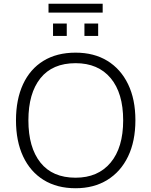

<svg xmlns="http://www.w3.org/2000/svg" viewBox="-20 -993 805 1021"><path d="M65 0ZM382 8Q283 8 212 -36Q141 -80 103 -161Q65 -242 65 -353Q65 -464 102.5 -545Q140 -626 211 -669.5Q282 -713 382 -713Q480 -713 551 -669.5Q622 -626 661 -545.5Q700 -465 700 -354Q700 -242 661 -161Q622 -80 550.5 -36Q479 8 382 8ZM382 -48Q501 -48 568 -128Q635 -208 635 -353Q635 -498 568.5 -577.5Q502 -657 382 -657Q259 -657 195 -577Q131 -497 131 -353Q131 -209 195 -128.5Q259 -48 382 -48ZM238 -926V-973H526V-926ZM262 -802V-868H335V-802ZM429 -802V-868H502V-802Z"/></svg>

Font: Winston Light
Style: Regular
Weight: 300
Designer: Original fonts by Vernon Adams / Changes by Cristiano Sobral
Foundry: Original fonts by Vernon Adams / Changes by Cristiano Sobral
Version: Version 2.503;July 17, 2020;FontCreator 13.0.0.2655 64-bit